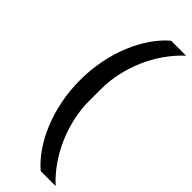

<svg xmlns="http://www.w3.org/2000/svg" viewBox="-295 -778 935 935"><g transform="rotate(45 172.0 -311.0)"><path d="M63 -311Q63 -384 76.5 -451Q90 -518 114 -576Q138 -634 170.5 -681Q203 -728 241 -760H344Q303 -722 270 -675Q237 -628 214 -575Q191 -522 178.5 -465Q166 -408 166 -351V-271Q166 -214 178.5 -157Q191 -100 214 -47Q237 6 270 53.5Q303 101 344 138H241Q203 106 170.5 59Q138 12 114 -46Q90 -104 76.5 -171Q63 -238 63 -311Z"/></g></svg>

Font: IBM Plex Sans KR Medium
Style: Regular
Weight: 500
Designer: Mike Abbink; Paul van der Laan; Pieter van Rosmalen; Wujin Sim; Chorong Kim; Dohee Lee;
Foundry: Sandoll Inc.
Version: Version 1.001